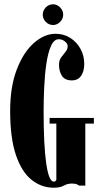

<svg xmlns="http://www.w3.org/2000/svg" viewBox="-20 -868 474 898"><path d="M231.5 10Q174 10 127.8 -26.8Q81.5 -63.5 54.5 -142.8Q27.5 -222 27.5 -349Q27.5 -463 58.8 -543.8Q90 -624.5 138.8 -667.2Q187.5 -710 240 -710Q278 -710 308.5 -690.8Q339 -671.5 356.5 -639.5Q374 -607.5 374 -569Q374 -535 359.5 -513.5Q345 -492 315.5 -492Q283.5 -492 269.8 -513.2Q256 -534.5 256 -565Q256 -586 266.2 -599.8Q276.5 -613.5 286.5 -625.5Q296.5 -637.5 296.5 -652.5Q296.5 -663.5 283.8 -674Q271 -684.5 255 -684.5Q232.5 -684.5 218.5 -653Q204.5 -621.5 197 -571Q189.5 -520.5 186.8 -461.8Q184 -403 184 -349Q184 -188 196.2 -103.2Q208.5 -18.5 231.5 -18.5Q237 -18.5 239.5 -21Q242 -23.5 243.5 -26.5V-290H212V-316.5H419V-290H379V0H349.5Q348.5 -1.5 340.5 -5.5Q332.5 -9.5 316.5 -9.5Q295.5 -9.5 278.2 0.2Q261 10 231.5 10ZM228.5 -751Q208.5 -751 194.2 -765.5Q180 -780 180 -799Q180 -819 194.2 -833.5Q208.5 -848 228.5 -848Q246.5 -848 261 -833.5Q275.5 -819 275.5 -799Q275.5 -780 261 -765.5Q246.5 -751 228.5 -751Z"/></svg>

Font: Imbue 50pt Black
Style: Regular
Weight: 900
Designer: Tyler Finck
Foundry: Etcetera Type Company
Version: Version 1.102; ttfautohint (v1.8.3)